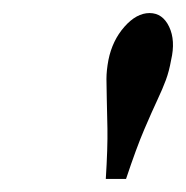

<svg xmlns="http://www.w3.org/2000/svg" viewBox="-20 -785 285 294"><path d="M142 -511Q145 -559 144.5 -588Q144 -617 143.5 -634Q143 -651 143 -664Q143 -677 146 -693Q152 -723 170.5 -744Q189 -765 209 -765Q229 -765 239 -744Q249 -723 242 -693Q239 -676 234 -662.5Q229 -649 221 -632Q213 -615 201 -587Q189 -559 173 -511Z"/></svg>

Font: Wittgenstein
Style: Italic
Weight: 400
Italic angle: -11°
Designer: Jörg Drees
Foundry: Jörg Drees
Version: Version 1.500